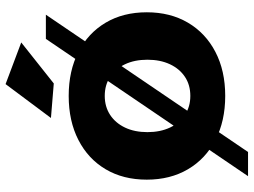

<svg xmlns="http://www.w3.org/2000/svg" viewBox="-129 -680 896 678"><g transform="rotate(-90 319.0 -341.0)"><path d="M319.3 -546.4Q408.1 -546.4 474.6 -512.1Q541.1 -477.9 577.9 -415.9Q614.6 -354 614.6 -270.6Q614.6 -187.7 577.9 -125.3Q541.1 -62.9 474.6 -28.3Q408.1 6.3 319.3 6.3Q230.4 6.3 163.7 -28.3Q97 -62.9 60.3 -125.3Q23.6 -187.7 23.6 -270.6Q23.6 -354 60.3 -415.9Q97 -477.9 163.7 -512.1Q230.4 -546.4 319.3 -546.4ZM319.3 -419.1Q281.3 -419.1 252.4 -400.2Q223.6 -381.3 207.5 -347.5Q191.4 -313.7 191.4 -268.4Q191.4 -223.1 207.5 -188.9Q223.6 -154.7 252.4 -135.8Q281.3 -116.9 319.3 -116.9Q357.9 -116.9 386.4 -135.8Q415 -154.7 431.1 -188.9Q447.1 -223.1 447.1 -268.4Q447.1 -313.7 431.1 -347.5Q415 -381.3 386.4 -400.2Q357.9 -419.1 319.3 -419.1ZM520.7 -627H606.1L121.3 86.9H35.9ZM361 -769.3 508.1 -714 363.3 -599.1 241.4 -609.1Z"/></g></svg>

Font: Alexandria
Style: Regular
Weight: 400
Designer: Mohamed Gaber
Foundry: Kief Type Foundry
Version: Version 5.100